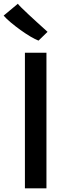

<svg xmlns="http://www.w3.org/2000/svg" viewBox="-36 -1032 376 1052"><path d="M100.5 0V-743H218.5V0ZM224.5 -857.5 175 -809.5Q157.5 -816 131.2 -831.5Q105 -847 76.5 -867.5Q48 -888 23.2 -908.8Q-1.5 -929.5 -16 -946.5L62 -1011.5Q63 -1008.5 79.2 -992.2Q95.5 -976 119 -954Q142.5 -932 166.2 -910.5Q190 -889 206.5 -874Q223 -859 224.5 -857.5Z"/></svg>

Font: Koeln Type Sans
Style: Regular
Weight: 400
Designer: Eben Sorkin
Foundry: Eben Sorkin
Version: Version 2.001